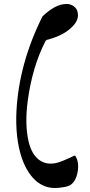

<svg xmlns="http://www.w3.org/2000/svg" viewBox="-20 -948 456 968"><path d="M316 -928Q335 -928 351 -917Q367 -906 371 -888Q381 -848 343 -812Q303 -771 224 -749Q211 -747 208 -738Q143 -611 120 -441Q104 -323 124 -235Q139 -171 177 -142Q211 -117 257 -125Q284 -129 352 -162Q360 -166 362 -158Q380 -127 371 -79Q362 -32 333 -14Q317 -5 274 -1Q215 5 169 -30Q120 -68 91 -148Q56 -251 63 -389Q76 -629 194 -865Q257 -926 312 -928Z"/></svg>

Font: Noam
Style: Regular
Weight: 400
Version: Version 1.1